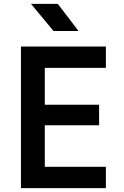

<svg xmlns="http://www.w3.org/2000/svg" viewBox="-20 -970 640 990"><path d="M88 0V-730H526V-620H211V-430H491V-324H211V-110H526V0ZM256 -810 140 -950H278L385 -810Z"/></svg>

Font: JetBrains Mono NL
Style: Bold
Weight: 700
Monospace: yes
Designer: Philipp Nurullin, Konstantin Bulenkov
Foundry: JetBrains
Version: Version 2.305; ttfautohint (v1.8.4.7-5d5b)